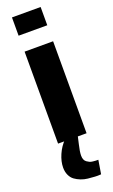

<svg xmlns="http://www.w3.org/2000/svg" viewBox="-197 -834 670 1134"><g transform="rotate(-20 138.0 -267.0)"><path d="M226.1 257.3Q216.3 258.3 205.1 258.3Q196.8 258.3 187.5 257.8Q166 256.3 144 254.2Q122.1 252 101.3 243.9Q80.6 235.8 64.5 224.1Q48.3 212.4 38.6 191.7Q28.8 170.9 28.8 144Q28.8 106 47.1 63.7Q65.4 21.5 96.7 -9.8H175.8Q174.3 0 163.6 44.2Q152.8 88.4 152.8 113.8Q152.8 127.9 157.2 138.4Q161.6 148.9 170.4 154.8Q179.2 160.6 186.5 164.3Q193.8 168 206.5 169.2Q219.2 170.4 224.4 170.7Q229.5 170.9 240.2 170.9ZM48.3 -678.7V-793.5H228.5V-678.7ZM49.3 0V-578.1H228.5V0Z"/></g></svg>

Font: Oswald
Style: Heavy
Weight: 800
Designer: Vernon Adams
Foundry: Vernon Adams
Version: 3.0; ttfautohint (v0.95) -l 8 -r 50 -G 200 -x 0 -w "G" -W -c